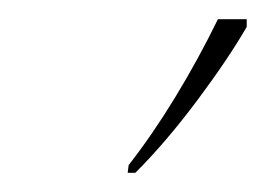

<svg xmlns="http://www.w3.org/2000/svg" viewBox="-20 -786 277 200"><path d="M114 -614Q139 -646 163 -685.5Q187 -725 207 -766H237V-758Q218 -725 185.5 -681.5Q153 -638 121 -606H113Z"/></svg>

Font: Noto Serif Display SemiCondensed Thin
Style: Italic
Weight: 100
Width: 4
Italic angle: -12°
Designer: Monotype Design Team
Foundry: Monotype Imaging Inc.
Version: Version 2.009